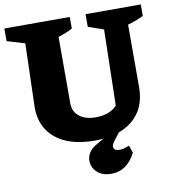

<svg xmlns="http://www.w3.org/2000/svg" viewBox="-98 -738 920 1020"><g transform="rotate(-10 362.0 -227.5)"><path d="M364 13Q229 13 154.5 -48Q80 -109 80 -215L90 -560L-6 -589V-657H347V-595Q330 -585 312.5 -578Q295 -571 270 -563V-204Q270 -160 302.5 -134Q335 -108 391 -108Q427 -108 456.5 -118.5Q486 -129 506 -151L515 -560L432 -589V-657H730V-595Q709 -585 688 -577Q667 -569 645 -563V-226Q645 -112 570.5 -49.5Q496 13 364 13ZM420 202Q379 202 353 183Q327 164 319.5 135.5Q312 107 325 79Q338 51 374 32L478 -28H513L467 32Q449 55 454.5 69.5Q460 84 486 84Q499 84 512 80Q525 76 538 71L552 111Q506 202 420 202Z"/></g></svg>

Font: Piazzolla SC ExtraBold
Style: Regular
Weight: 800
Designer: Juan Pablo del Peral
Foundry: Huerta Tipografica
Version: Version 1.330